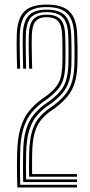

<svg xmlns="http://www.w3.org/2000/svg" viewBox="-20 -827 399 847"><path d="M108.5 -47.2Q108 -66.5 108 -92Q108 -117.5 108.5 -146.8Q109.8 -207.5 120.4 -244.1Q131 -280.8 148.5 -302.9Q166 -325 188 -341.8L218 -363.2Q247 -385.2 266.1 -408.1Q285.2 -431 295.6 -461.2Q306 -491.5 308 -536Q308.8 -553 308.8 -578Q308.8 -603 308.5 -629.2Q308.2 -655.5 307.2 -675.8Q304.5 -740.2 276.1 -768Q247.8 -795.8 185.8 -795.8Q124.8 -795.8 97.2 -767.8Q69.8 -739.8 67.2 -675Q66.8 -654.8 66.9 -629.9Q67 -605 67.6 -578Q68.2 -551 68.8 -524.2H55.5Q54.8 -550.5 54.1 -577.5Q53.5 -604.5 53.4 -629.8Q53.2 -655 54 -675.8Q56.8 -746.2 87.4 -776.5Q118 -806.8 185.8 -806.8Q255 -806.8 286.2 -776.5Q317.5 -746.2 320.5 -676.2Q321.5 -656.2 321.9 -629.8Q322.2 -603.2 322.1 -577.9Q322 -552.5 321.2 -535.5Q319 -489 308 -456.8Q297 -424.5 276.4 -400Q255.8 -375.5 225 -352L195 -330.8Q174.2 -314.5 158 -293.8Q141.8 -273 132.2 -238.6Q122.8 -204.2 121.8 -146.5Q121.5 -130 121.4 -114Q121.2 -98 121.5 -83.9Q121.8 -69.8 121.8 -59.2H319.8V-47.2ZM56.5 0Q55.8 -29.2 55.2 -50.5Q54.8 -71.8 54.8 -94Q54.8 -116.2 55.5 -148.2Q56.8 -218.5 70.9 -263.6Q85 -308.8 108.2 -337.1Q131.5 -365.5 160 -386.5L190 -407.8Q213 -426.5 226.6 -443.2Q240.2 -460 246.8 -481.8Q253.2 -503.5 254.8 -537.8Q255.5 -550.5 255.6 -567.8Q255.8 -585 255.6 -604.1Q255.5 -623.2 255.2 -641.4Q255 -659.5 254.2 -673.5Q252.5 -715.8 236.4 -733.5Q220.2 -751.2 185.8 -751.2Q152.2 -751.2 137 -733.1Q121.8 -715 120.5 -673.2Q119.8 -653.5 119.9 -629.2Q120 -605 120.6 -578.4Q121.2 -551.8 121.8 -524.2H108.5Q107.5 -565.2 106.8 -604.5Q106 -643.8 107.2 -673.8Q108.8 -721.2 127 -741.8Q145.2 -762.2 185.8 -762.2Q227.5 -762.2 246.5 -741.8Q265.5 -721.2 267.5 -674.5Q268.2 -659.5 268.5 -641.1Q268.8 -622.8 268.9 -603.6Q269 -584.5 268.9 -567.1Q268.8 -549.8 268 -537.2Q266.2 -500.8 258.9 -476.8Q251.5 -452.8 236.6 -434.6Q221.8 -416.5 197 -396.8L167 -375.2Q140.2 -355.5 118.2 -328.5Q96.2 -301.5 82.9 -258.8Q69.5 -216 68.8 -148Q68.2 -118.2 68.1 -97.1Q68 -76 68.4 -56.5Q68.8 -37 69.2 -11.8H319.8V0ZM82.2 -23.8Q81.2 -54.2 81.4 -80.6Q81.5 -107 82 -147.5Q82.2 -212.8 94.6 -253.5Q107 -294.2 127.8 -319.6Q148.5 -345 174 -364.2L204 -385.5Q230.2 -406 246.6 -425.9Q263 -445.8 271.2 -471.8Q279.5 -497.8 281.5 -537Q282 -549.8 282.1 -567.2Q282.2 -584.8 282.2 -604.1Q282.2 -623.5 281.9 -641.9Q281.5 -660.2 280.8 -675Q278.5 -728.2 256 -750.9Q233.5 -773.5 185.8 -773.5Q138.5 -773.5 117.1 -750.5Q95.8 -727.5 94 -674.2Q93.2 -654.2 93.4 -629.6Q93.5 -605 94.1 -578.1Q94.8 -551.2 95.2 -524.2H82Q81.5 -551.2 80.9 -578.2Q80.2 -605.2 80.1 -629.9Q80 -654.5 80.5 -674.8Q82.8 -733.5 107.1 -759Q131.5 -784.5 185.8 -784.5Q241 -784.5 266.1 -759.2Q291.2 -734 294 -675.2Q294.8 -660.5 295.1 -641.9Q295.5 -623.2 295.5 -603.9Q295.5 -584.5 295.4 -566.9Q295.2 -549.2 294.8 -536.2Q292.8 -494.2 283.4 -466.2Q274 -438.2 256.2 -417Q238.5 -395.8 211 -374.5L181 -353Q157.8 -335.2 138.8 -311.8Q119.8 -288.2 108.1 -249.5Q96.5 -210.8 95.2 -147.2Q94.5 -112.2 94.6 -85.8Q94.8 -59.2 95.2 -35.5H319.8V-23.8Z"/></svg>

Font: Big Shoulders Inline Display Thin
Style: Regular
Weight: 400
Version: Version 2.002